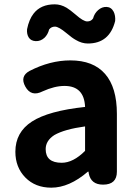

<svg xmlns="http://www.w3.org/2000/svg" viewBox="-20 -853 631 887"><path d="M217 14Q143 14 97 -33Q51 -80 51 -152Q51 -242 127.5 -291.5Q204 -341 373 -359Q369 -456 278 -456Q232 -456 177 -431Q124 -404 97 -453Q71 -500 116 -525Q211 -574 305 -574Q411 -574 465.5 -511.5Q520 -449 520 -327V-163V-60Q520 0 456 0Q400 0 390 -52L389 -60H386Q300 14 217 14ZM265 -101Q318 -101 373 -156V-269Q278 -256 231 -229Q191 -203 191 -164Q191 -101 265 -101ZM386 -652Q358 -652 331 -668Q314 -677 287 -700Q251 -730 234 -730Q217 -730 207 -717Q201 -693 185 -678Q167 -662 145 -663Q123 -664 113 -679.5Q103 -695 105 -718Q114 -763 135 -790Q168 -833 233 -833Q261 -833 288 -817Q303 -808 330 -785Q365 -754 383 -754Q401 -754 410 -768Q416 -791 433 -806Q451 -822 472.5 -821Q494 -820 505 -799Q514 -781 512 -756Q486 -652 386 -652Z"/></svg>

Font: GenSenRounded TW B
Style: Regular
Weight: 700
Version: Version 1.501;PS 1;hotconv 16.6.51;makeotf.lib2.5.65220